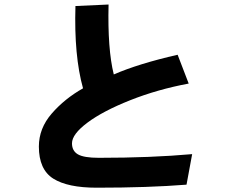

<svg xmlns="http://www.w3.org/2000/svg" viewBox="-20 -829 1040 866"><path d="M155.3 -168Q155.3 -250 213.4 -316.9Q271.5 -383.8 354.5 -430.7Q313.5 -577.1 320.3 -801.8L469.7 -808.6Q464.8 -607.4 493.2 -493.2Q605.5 -542 781.2 -582L831.1 -452.1Q690.4 -425.8 567.4 -377Q444.3 -328.1 374.5 -275.9Q304.7 -223.6 304.7 -182.6Q304.7 -148.4 331.5 -132.8Q358.4 -117.2 425.8 -117.2Q661.1 -117.2 846.7 -133.8L821.3 3.9Q649.4 17.6 416 17.6Q285.2 17.6 220.2 -23.4Q155.3 -64.5 155.3 -168Z"/></svg>

Font: Gothic A1 Black
Style: Regular
Weight: 900
Version: Version 2.50